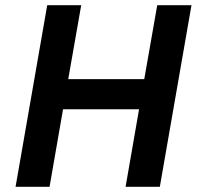

<svg xmlns="http://www.w3.org/2000/svg" viewBox="-20 -720 766 740"><path d="M586 -700 536 -415H243L293 -700H162L40 0H171L223 -299H516L464 0H596L718 -700Z"/></svg>

Font: Fixel Display 20240404 SemiBold
Style: Italic
Weight: 600
Italic angle: -10°
Designer: AlfaBravo + MacPaw
Foundry: Kyrylo Tkachov, Marchela Mozhyna, Serhii Makarenko, Maria Weinstein, Zakhar Kryvoshyya
Version: Version 1.211;Glyphs 3.2 (3225)